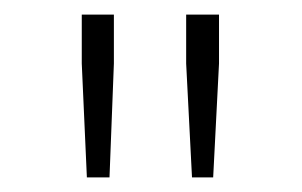

<svg xmlns="http://www.w3.org/2000/svg" viewBox="-20 -783 414 263"><path d="M99 -540H130L136 -696V-763H92V-696ZM243 -540H272L280 -696V-763H235V-696Z"/></svg>

Font: Noto Sans CJK JP Thin
Style: Regular
Weight: 250
Designer: Ryoko NISHIZUKA (kana & ideographs); Paul D. Hunt (Latin, Greek & Cyrillic); Wenlong ZHANG (bopomofo); Sandoll Communica
Foundry: Adobe Systems Incorporated
Version: Version 1.004;PS 1.004;hotconv 1.0.82;makeotf.lib2.5.63406